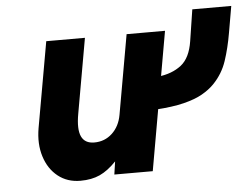

<svg xmlns="http://www.w3.org/2000/svg" viewBox="-46 -638 925 707"><g transform="rotate(-5 416.5 -284.5)"><path d="M224 12Q175.5 12 141 -15.5Q106.5 -43 91.8 -90Q77 -137 87 -195L143 -511H286L237 -234Q227 -178 239.5 -151Q252 -124 287 -124Q325.5 -124 353 -149.5Q380.5 -175 388 -217L440 -511H582L492 0H350L357 -48Q326.5 -16 296 -2Q265.5 12 224 12ZM521 -225 542 -345Q594 -351 627.8 -377.2Q661.5 -403.5 671 -465L689 -581H833L816 -483Q806.5 -427.5 791 -381Q775.5 -334.5 741 -299Q723 -280.5 696.2 -265.2Q669.5 -250 627.5 -239.5Q585.5 -229 521 -225Z"/></g></svg>

Font: Overpass Black
Style: Italic
Weight: 900
Italic angle: -10°
Designer: Delve Withrington, Dave Bailey, Thomas Jockin
Foundry: Delve Fonts LLC
Version: Version 4.000